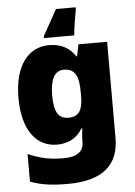

<svg xmlns="http://www.w3.org/2000/svg" viewBox="-64 -814 772 1102"><g transform="rotate(-5 321.5 -263.0)"><path d="M414 -752V-766H301C268 -707 246 -666 218 -617V-606H392C396 -649 406 -710 414 -752ZM243 -563C124 -563 42 -463 42 -276C42 -89 122 10 240 10C316 10 360 -26 386 -70H392C388 -43 386 -18 386 -1V9C386 62 348 91 271 91C184 91 133 77 66 49V208C129 232 193 240 282 240C482 240 577 157 577 1V-553H412L398 -485H394C365 -529 320 -563 243 -563ZM315 -415C383 -415 401 -365 401 -279V-256C401 -177 380 -138 318 -138C262 -138 236 -177 236 -273C236 -366 262 -415 315 -415Z"/></g></svg>

Font: Noto Sans Sinhala Black
Style: Regular
Weight: 900
Designer: Jelle Bosma - Monotype Design Team
Foundry: Monotype Imaging Inc.
Version: Version 2.006